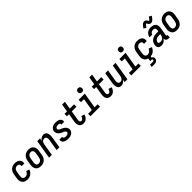

<svg xmlns="http://www.w3.org/2000/svg" viewBox="504 -2766 4992 4992"><g transform="rotate(-45 3000.0 -270.0)"><path d="M214 8Q184 8 155 2.5Q126 -3 102 -17.5Q78 -32 61 -54.5Q44 -77 35.5 -104Q27 -131 27 -161Q27 -191 32 -221L52 -341Q56 -366 64.5 -390.5Q73 -415 87.5 -437.5Q102 -460 122.5 -478Q143 -496 166.5 -507.5Q190 -519 215 -523.5Q240 -528 265 -528Q291 -528 316 -524.5Q341 -521 363 -511.5Q385 -502 403 -486.5Q421 -471 431.5 -449.5Q442 -428 445 -403Q448 -378 444 -353L443 -347H342L343 -350Q346 -368 342.5 -385.5Q339 -403 328.5 -416Q318 -429 301 -434.5Q284 -440 266 -440Q245 -440 223.5 -431.5Q202 -423 186.5 -406.5Q171 -390 163 -369Q155 -348 152 -327L132 -207Q128 -184 129.5 -161Q131 -138 141 -119Q151 -100 171 -90Q191 -80 215 -80Q234 -80 254 -86.5Q274 -93 290.5 -106.5Q307 -120 318 -137.5Q329 -155 337 -174L425 -143Q413 -111 392 -82Q371 -53 343 -32Q315 -11 281 -1.5Q247 8 214 8Z M705 8Q675 8 647 2Q619 -4 596 -19Q573 -34 557.5 -56.5Q542 -79 534.5 -106Q527 -133 527 -162.5Q527 -192 532 -221L552 -341Q556 -366 565 -391Q574 -416 588.5 -438Q603 -460 623.5 -478Q644 -496 668.5 -507.5Q693 -519 718 -523.5Q743 -528 768 -528Q798 -528 826 -522Q854 -516 877 -501Q900 -486 916 -463.5Q932 -441 939.5 -414Q947 -387 946.5 -357.5Q946 -328 941 -299L921 -179Q917 -154 908.5 -129Q900 -104 885.5 -82Q871 -60 850.5 -42Q830 -24 805.5 -12.5Q781 -1 755.5 3.5Q730 8 705 8ZM706 -80Q727 -80 749 -88.5Q771 -97 786 -113.5Q801 -130 809.5 -151Q818 -172 822 -193L842 -313Q844 -328 845 -343Q846 -358 844 -372.5Q842 -387 836 -400Q830 -413 820 -422.5Q810 -432 796.5 -436Q783 -440 768 -440Q747 -440 725 -431.5Q703 -423 687.5 -406.5Q672 -390 663.5 -369Q655 -348 652 -327L632 -207Q629 -192 628.5 -177Q628 -162 630 -147.5Q632 -133 637.5 -120Q643 -107 653 -97.5Q663 -88 677 -84Q691 -80 706 -80Z M1004 0 1090 -520H1192L1179 -445Q1190 -463 1206 -479.5Q1222 -496 1240.5 -507Q1259 -518 1280 -523Q1301 -528 1321 -528Q1347 -528 1370 -519Q1393 -510 1407.5 -491Q1422 -472 1429 -448.5Q1436 -425 1438.5 -400.5Q1441 -376 1439 -350Q1437 -324 1433 -299L1384 0H1282L1334 -313Q1336 -327 1337 -342Q1338 -357 1336.5 -371Q1335 -385 1330.5 -398Q1326 -411 1317 -421Q1308 -431 1294.5 -435.5Q1281 -440 1267 -440Q1248 -440 1228.5 -432.5Q1209 -425 1194.5 -410Q1180 -395 1172.5 -376.5Q1165 -358 1162 -339L1106 0Z M1704 8Q1681 8 1658 5.5Q1635 3 1614 -3.5Q1593 -10 1574.5 -21.5Q1556 -33 1543 -50.5Q1530 -68 1525 -90Q1520 -112 1524 -135L1525 -142H1626V-139Q1623 -124 1629.5 -111.5Q1636 -99 1648.5 -92Q1661 -85 1675 -82.5Q1689 -80 1704 -80Q1719 -80 1734 -82Q1749 -84 1763 -89.5Q1777 -95 1789 -106.5Q1801 -118 1804 -132Q1806 -149 1798 -163.5Q1790 -178 1777.5 -187Q1765 -196 1750 -202.5Q1735 -209 1720 -215Q1705 -221 1691.5 -228Q1678 -235 1664 -243.5Q1650 -252 1638.5 -262Q1627 -272 1616.5 -283.5Q1606 -295 1597.5 -308.5Q1589 -322 1584 -337Q1579 -352 1577.5 -369Q1576 -386 1578 -403Q1582 -422 1591.5 -441Q1601 -460 1616.5 -475.5Q1632 -491 1650.5 -501.5Q1669 -512 1689 -518Q1709 -524 1729 -526Q1749 -528 1769 -528Q1792 -528 1814 -525.5Q1836 -523 1856.5 -516.5Q1877 -510 1894.5 -498.5Q1912 -487 1924.5 -470Q1937 -453 1941.5 -431.5Q1946 -410 1942 -387L1941 -381H1840V-383Q1842 -397 1837 -409.5Q1832 -422 1821 -428.5Q1810 -435 1796.5 -437.5Q1783 -440 1770 -440Q1756 -440 1742 -438Q1728 -436 1714.5 -430.5Q1701 -425 1690.5 -413.5Q1680 -402 1678 -388Q1675 -371 1683 -357Q1691 -343 1703.5 -333.5Q1716 -324 1731 -317.5Q1746 -311 1760.5 -305Q1775 -299 1789.5 -292Q1804 -285 1817 -276.5Q1830 -268 1842.5 -258Q1855 -248 1865.5 -236.5Q1876 -225 1883.5 -211.5Q1891 -198 1897 -183Q1903 -168 1904.5 -151.5Q1906 -135 1903 -118Q1900 -97 1889 -77.5Q1878 -58 1862 -43Q1846 -28 1826.5 -18Q1807 -8 1786.5 -2Q1766 4 1745 6Q1724 8 1704 8Z M2275 8Q2249 8 2224.5 2Q2200 -4 2180.5 -18Q2161 -32 2148.5 -53.5Q2136 -75 2130.5 -99Q2125 -123 2126 -149Q2127 -175 2131 -201L2169 -432H2092L2093 -520H2184L2219 -735H2321L2286 -520H2443L2442 -432H2271L2231 -187Q2229 -175 2227.5 -163.5Q2226 -152 2226.5 -141Q2227 -130 2230 -119Q2233 -108 2239 -99Q2245 -90 2254.5 -85Q2264 -80 2276 -80Q2292 -80 2307 -89Q2322 -98 2332.5 -112Q2343 -126 2349.5 -141.5Q2356 -157 2360 -172L2449 -143Q2444 -124 2435.5 -105Q2427 -86 2415 -69Q2403 -52 2387.5 -37Q2372 -22 2353.5 -11.5Q2335 -1 2315 3.5Q2295 8 2275 8Z M2528 0 2527 -88H2664L2721 -432H2610V-520H2838L2766 -88H2877L2878 0ZM2811 -595Q2793 -595 2776.5 -601.5Q2760 -608 2750.5 -621.5Q2741 -635 2738 -652.5Q2735 -670 2738 -688Q2740 -701 2746.5 -712.5Q2753 -724 2763.5 -731.5Q2774 -739 2786.5 -742Q2799 -745 2812 -745Q2830 -745 2846.5 -738.5Q2863 -732 2872.5 -718.5Q2882 -705 2885.5 -687.5Q2889 -670 2886 -652Q2883 -639 2877 -627.5Q2871 -616 2860 -608.5Q2849 -601 2836.5 -598Q2824 -595 2811 -595Z M3275 8Q3249 8 3224.5 2Q3200 -4 3180.5 -18Q3161 -32 3148.5 -53.5Q3136 -75 3130.5 -99Q3125 -123 3126 -149Q3127 -175 3131 -201L3169 -432H3092L3093 -520H3184L3219 -735H3321L3286 -520H3443L3442 -432H3271L3231 -187Q3229 -175 3227.5 -163.5Q3226 -152 3226.5 -141Q3227 -130 3230 -119Q3233 -108 3239 -99Q3245 -90 3254.5 -85Q3264 -80 3276 -80Q3292 -80 3307 -89Q3322 -98 3332.5 -112Q3343 -126 3349.5 -141.5Q3356 -157 3360 -172L3449 -143Q3444 -124 3435.5 -105Q3427 -86 3415 -69Q3403 -52 3387.5 -37Q3372 -22 3353.5 -11.5Q3335 -1 3315 3.5Q3295 8 3275 8Z M3652 8Q3626 8 3603 -1Q3580 -10 3566 -29Q3552 -48 3544.5 -71.5Q3537 -95 3535 -119.5Q3533 -144 3534.5 -170Q3536 -196 3540 -221L3590 -520H3692L3640 -207Q3638 -193 3637 -178Q3636 -163 3637 -149Q3638 -135 3643 -122Q3648 -109 3656.5 -99Q3665 -89 3679 -84.5Q3693 -80 3707 -80Q3726 -80 3745 -87.5Q3764 -95 3778.5 -110Q3793 -125 3801 -143.5Q3809 -162 3812 -181L3868 -520H3970L3884 0H3782L3794 -75Q3783 -57 3767.5 -40.5Q3752 -24 3733 -13Q3714 -2 3693 3Q3672 8 3652 8Z M4028 0 4027 -88H4164L4221 -432H4110V-520H4338L4266 -88H4377L4378 0ZM4311 -595Q4293 -595 4276.5 -601.5Q4260 -608 4250.5 -621.5Q4241 -635 4238 -652.5Q4235 -670 4238 -688Q4240 -701 4246.5 -712.5Q4253 -724 4263.5 -731.5Q4274 -739 4286.5 -742Q4299 -745 4312 -745Q4330 -745 4346.5 -738.5Q4363 -732 4372.5 -718.5Q4382 -705 4385.5 -687.5Q4389 -670 4386 -652Q4383 -639 4377 -627.5Q4371 -616 4360 -608.5Q4349 -601 4336.5 -598Q4324 -595 4311 -595Z M4557 220 4569 147H4669Q4676 147 4683.5 146Q4691 145 4698 141.5Q4705 138 4709.5 132Q4714 126 4715 119Q4716 111 4714.5 104Q4713 97 4707 93Q4701 89 4694 87Q4687 85 4680 85H4638L4651 2Q4628 -4 4607.5 -15Q4587 -26 4571 -42.5Q4555 -59 4545 -80Q4535 -101 4530.5 -124Q4526 -147 4527 -172Q4528 -197 4532 -221L4552 -341Q4556 -366 4564.5 -390.5Q4573 -415 4587.5 -437.5Q4602 -460 4622.5 -478Q4643 -496 4666.5 -507.5Q4690 -519 4715 -523.5Q4740 -528 4765 -528Q4791 -528 4816 -524.5Q4841 -521 4863 -511.5Q4885 -502 4903 -486.5Q4921 -471 4931.5 -449.5Q4942 -428 4945 -403Q4948 -378 4944 -353L4943 -347H4842L4843 -350Q4846 -368 4842.5 -385.5Q4839 -403 4828.5 -416Q4818 -429 4801 -434.5Q4784 -440 4766 -440Q4745 -440 4723.5 -431.5Q4702 -423 4686.5 -406.5Q4671 -390 4663 -369Q4655 -348 4652 -327L4632 -207Q4628 -184 4629.5 -161Q4631 -138 4641 -119Q4651 -100 4671 -90Q4691 -80 4715 -80Q4734 -80 4754 -86.5Q4774 -93 4790.5 -106.5Q4807 -120 4818 -137.5Q4829 -155 4837 -174L4925 -143Q4915 -114 4896 -86.5Q4877 -59 4852 -38Q4827 -17 4796 -6Q4765 5 4735 7L4728 47Q4741 51 4753 58.5Q4765 66 4772 77Q4779 88 4780.5 102.5Q4782 117 4780 131Q4777 151 4765.5 169.5Q4754 188 4736 200Q4718 212 4697.5 216Q4677 220 4657 220Z M5139 8Q5111 8 5084.5 0Q5058 -8 5040 -27Q5022 -46 5017.5 -74Q5013 -102 5017 -130Q5022 -157 5032.5 -183.5Q5043 -210 5062 -232Q5081 -254 5105.5 -270.5Q5130 -287 5156.5 -296.5Q5183 -306 5210.5 -309.5Q5238 -313 5265 -313H5334L5339 -347Q5342 -365 5340 -383Q5338 -401 5328 -414.5Q5318 -428 5301.5 -434Q5285 -440 5266 -440Q5250 -440 5232.5 -436Q5215 -432 5200.5 -421.5Q5186 -411 5176 -395.5Q5166 -380 5163 -364H5062Q5067 -386 5076 -408.5Q5085 -431 5100 -450.5Q5115 -470 5134 -485.5Q5153 -501 5175 -510.5Q5197 -520 5220 -524Q5243 -528 5266 -528Q5293 -528 5319 -523.5Q5345 -519 5367.5 -508Q5390 -497 5407 -478.5Q5424 -460 5432.5 -436Q5441 -412 5442 -385.5Q5443 -359 5439 -332L5401 -103Q5400 -98 5400 -93.5Q5400 -89 5403 -86Q5406 -83 5410.5 -81.5Q5415 -80 5419 -80H5436L5435 8H5404Q5382 8 5361.5 3Q5341 -2 5325 -14.5Q5309 -27 5302 -47Q5295 -67 5296 -88Q5285 -67 5268.5 -48.5Q5252 -30 5230.5 -17Q5209 -4 5185.5 2Q5162 8 5139 8ZM5193 -80Q5208 -80 5223.5 -83.5Q5239 -87 5253 -95.5Q5267 -104 5278 -116.5Q5289 -129 5296.5 -143Q5304 -157 5308.5 -172Q5313 -187 5315 -202L5319 -225H5265Q5242 -225 5218.5 -221Q5195 -217 5173.5 -204.5Q5152 -192 5137.5 -171.5Q5123 -151 5119 -128Q5117 -119 5119.5 -110.5Q5122 -102 5128 -96.5Q5134 -91 5142 -88Q5150 -85 5158 -83Q5166 -81 5175 -80.5Q5184 -80 5193 -80ZM5180 -596 5111 -637Q5122 -654 5133 -668.5Q5144 -683 5154 -695Q5164 -707 5173.5 -717.5Q5183 -728 5196 -737.5Q5209 -747 5224.5 -753Q5240 -759 5255 -759Q5268 -759 5280 -755Q5292 -751 5301.5 -744.5Q5311 -738 5319.5 -728.5Q5328 -719 5334 -710Q5340 -701 5346 -690.5Q5352 -680 5358 -673Q5362 -675 5368 -680.5Q5374 -686 5377 -689.5Q5380 -693 5384 -697Q5388 -701 5392.5 -706.5Q5397 -712 5401 -717.5Q5405 -723 5410.5 -730Q5416 -737 5420.5 -744.5Q5425 -752 5432 -760L5501 -720Q5490 -702 5479 -687.5Q5468 -673 5458 -661Q5448 -649 5438.5 -639Q5429 -629 5416 -619Q5403 -609 5387.5 -603Q5372 -597 5357 -597Q5350 -597 5344 -598Q5338 -599 5332.5 -601Q5327 -603 5321 -605.5Q5315 -608 5310.5 -611.5Q5306 -615 5301.5 -619Q5297 -623 5292.5 -627.5Q5288 -632 5284.5 -637Q5281 -642 5278 -646.5Q5275 -651 5272 -655.5Q5269 -660 5265.5 -666Q5262 -672 5258.5 -676.5Q5255 -681 5254 -684Q5249 -681 5243.5 -676Q5238 -671 5235 -667.5Q5232 -664 5228 -659.5Q5224 -655 5219.5 -650Q5215 -645 5211 -639Q5207 -633 5201.5 -626.5Q5196 -620 5191.5 -612.5Q5187 -605 5180 -596Z M5705 8Q5675 8 5647 2Q5619 -4 5596 -19Q5573 -34 5557.5 -56.5Q5542 -79 5534.5 -106Q5527 -133 5527 -162.5Q5527 -192 5532 -221L5552 -341Q5556 -366 5565 -391Q5574 -416 5588.5 -438Q5603 -460 5623.5 -478Q5644 -496 5668.5 -507.5Q5693 -519 5718 -523.5Q5743 -528 5768 -528Q5798 -528 5826 -522Q5854 -516 5877 -501Q5900 -486 5916 -463.5Q5932 -441 5939.5 -414Q5947 -387 5946.5 -357.5Q5946 -328 5941 -299L5921 -179Q5917 -154 5908.5 -129Q5900 -104 5885.5 -82Q5871 -60 5850.5 -42Q5830 -24 5805.5 -12.5Q5781 -1 5755.5 3.5Q5730 8 5705 8ZM5706 -80Q5727 -80 5749 -88.5Q5771 -97 5786 -113.5Q5801 -130 5809.5 -151Q5818 -172 5822 -193L5842 -313Q5844 -328 5845 -343Q5846 -358 5844 -372.5Q5842 -387 5836 -400Q5830 -413 5820 -422.5Q5810 -432 5796.5 -436Q5783 -440 5768 -440Q5747 -440 5725 -431.5Q5703 -423 5687.5 -406.5Q5672 -390 5663.5 -369Q5655 -348 5652 -327L5632 -207Q5629 -192 5628.5 -177Q5628 -162 5630 -147.5Q5632 -133 5637.5 -120Q5643 -107 5653 -97.5Q5663 -88 5677 -84Q5691 -80 5706 -80Z"/></g></svg>

Font: Iosevka SS18 Semibold
Style: Italic
Weight: 600
Italic angle: -9°
Monospace: yes
Designer: Belleve Invis
Foundry: Belleve Invis
Version: Version 25.1.1; ttfautohint (v1.8.4)